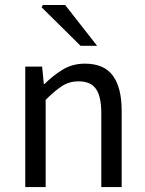

<svg xmlns="http://www.w3.org/2000/svg" viewBox="-20 -755 587 775"><path d="M82 0V-486.1H150L156.9 -416H159.6Q194.7 -450.7 233.8 -474.4Q273 -498.1 322.7 -498.1Q400 -498.1 435.6 -449.5Q471.1 -401 471.1 -308V0H388.9V-297.4Q388.9 -365.6 367.4 -396.1Q345.9 -426.7 297.2 -426.7Q259.9 -426.7 230.6 -407.8Q201.3 -389 164.3 -352V0ZM305.3 -570 147.9 -725.6 152.9 -734.7H243.1L372.1 -570Z"/></svg>

Font: Source Sans 3 VF
Style: Regular
Weight: 200
Designer: Paul D. Hunt
Foundry: Adobe
Version: Version 3.046;hotconv 1.0.118;makeotfexe 2.5.65603